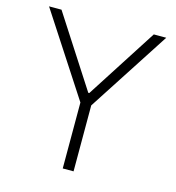

<svg xmlns="http://www.w3.org/2000/svg" viewBox="-106 -797 812 887"><g transform="rotate(15 300.5 -353.5)"><path d="M79.1 -707 297.9 -368.2H302.7L520.5 -707H580.1L326.2 -315.4V0H274.4V-315.4L19.5 -707Z"/></g></svg>

Font: Pretendard GOV ExtraLight
Style: Regular
Weight: 200
Designer: Base glyphs from Inter by Rasmus Andersson; Hangeul glyphs from Noto Sans CJK(Source Han Sans) by Jang Soo-young and Kan
Foundry: Kil Hyung-jin
Version: Version 1.309